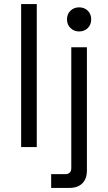

<svg xmlns="http://www.w3.org/2000/svg" viewBox="-20 -720 529 940"><path d="M160 0H83.5V-700H160ZM319.5 200H230.5V132.5H299.5Q329 132.5 329 102.5V-488.5H405.5V115Q405.5 154.8 383.4 177.4Q361.2 200 319.5 200ZM367.2 -566Q342.2 -566 325.1 -582.8Q308 -599.5 308 -625Q308 -651.2 325.1 -667.6Q342.2 -684 367.2 -684Q393.2 -684 409.9 -667.6Q426.5 -651.2 426.5 -625Q426.5 -599.5 409.9 -582.8Q393.2 -566 367.2 -566Z"/></svg>

Font: Space Grotesk Variable Light
Style: Regular
Weight: 300
Designer: Florian Karsten
Foundry: Florian Karsten
Version: Version 2.000